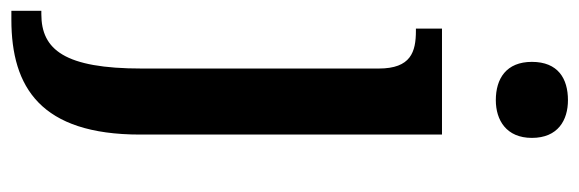

<svg xmlns="http://www.w3.org/2000/svg" viewBox="-382 -434 1043 346"><g transform="rotate(90 140.0 -261.5)"><path d="M148 -633C184 -633 216 -652 216 -698C216 -745 184 -763 148 -763C109 -763 79 -745 79 -698C79 -652 109 -633 148 -633ZM-13 240H3C125 240 210 187 210 8V-536H19V-489H23C61 -489 91 -480 91 -422V5C91 144 57 186 -7 186H-13Z"/></g></svg>

Font: Noto Serif Bengali Condensed
Style: Regular
Weight: 400
Width: 3
Designer: Juan Bruce, Universal Thirst, Indian Type Foundry and the Monotype Design Team.
Foundry: Monotype Imaging Inc.
Version: Version 2.003